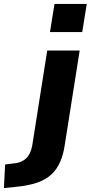

<svg xmlns="http://www.w3.org/2000/svg" viewBox="-123 -763 461 976"><path d="M131 -600 154 -743H318L295 -600ZM-103 193 -97 73 -47 67Q-12 63 10.5 41.5Q33 20 41 -24L117 -506H282L206 -25Q199 23 182.5 60.5Q166 98 138 124Q110 150 65.5 165.5Q21 181 -44 187Z"/></svg>

Font: Nunito Sans 6pt ExtraBold
Style: Italic
Weight: 800
Italic angle: -9°
Version: Version 3.101;gftools[0.9.27]